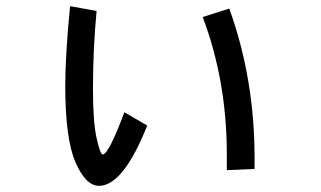

<svg xmlns="http://www.w3.org/2000/svg" viewBox="-20 -559 1040 622"><path d="M457 -152.3Q378.9 43 300.8 43Q257.8 43 224.6 -33.2Q191.4 -109.4 191.4 -281.2Q191.4 -378.9 207 -539.1L293 -523.4Q281.2 -402.3 281.2 -269.5Q281.2 -164.1 293 -111.3Q304.7 -58.6 312.5 -58.6Q332 -58.6 382.8 -195.3ZM804.7 -11.7 714.8 -7.8V-58.6Q714.8 -296.9 636.7 -503.9L722.7 -531.2Q804.7 -304.7 804.7 -46.9Z"/></svg>

Font: WenQuanYi Micro Hei
Style: Regular
Weight: 400
Foundry: Ascender Corporation
Version: Version 0.2.0-beta